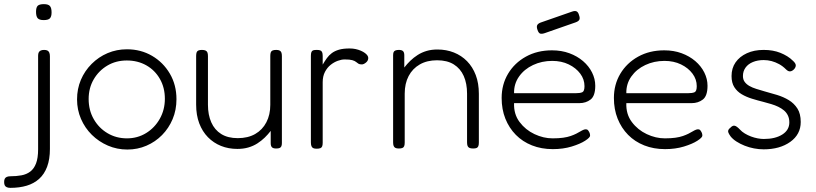

<svg xmlns="http://www.w3.org/2000/svg" viewBox="-90 -707 3941 927"><path d="M-40 200Q-50 200 -57 197Q-64 194 -67 188Q-70 182 -70 172Q-70 162 -67 156Q-64 150 -57 147Q-50 144 -39 144Q-11 144 13.5 139.5Q38 135 56 121.5Q74 108 84 82Q94 56 94 14V-438Q94 -448 97 -454Q100 -460 106.5 -463Q113 -466 123 -466Q133 -466 139 -463Q145 -460 148 -453Q151 -446 151 -435V12Q151 62 137.5 98Q124 134 99 156.5Q74 179 39 189.5Q4 200 -40 200ZM121 -610Q100 -610 92 -619Q84 -628 84 -650Q84 -671 92 -679Q100 -687 122 -687Q143 -687 151 -678Q159 -669 159 -647Q159 -627 151 -618.5Q143 -610 121 -610Z M525 15Q475 15 431 -4Q387 -23 353.5 -56Q320 -89 301 -133Q282 -177 282 -227Q282 -278 300.5 -321.5Q319 -365 352.5 -398.5Q386 -432 429.5 -450.5Q473 -469 523 -469Q590 -469 644 -437.5Q698 -406 730 -351.5Q762 -297 762 -228Q762 -176 743.5 -132Q725 -88 692.5 -55Q660 -22 617 -3.5Q574 15 525 15ZM523 -39Q574 -39 615.5 -64.5Q657 -90 681.5 -133.5Q706 -177 706 -230Q706 -284 682 -326Q658 -368 616.5 -391.5Q575 -415 522 -415Q470 -415 428.5 -390.5Q387 -366 362.5 -324Q338 -282 338 -229Q338 -175 362.5 -132Q387 -89 429 -64Q471 -39 523 -39Z M1056 12Q1013 12 977 -2.5Q941 -17 914 -44.5Q887 -72 872 -111.5Q857 -151 857 -202V-437Q857 -448 859.5 -454.5Q862 -461 868.5 -463.5Q875 -466 885 -466Q896 -466 902.5 -463Q909 -460 911.5 -453.5Q914 -447 914 -436V-201Q914 -153 930 -116.5Q946 -80 978 -60Q1010 -40 1058 -40Q1107 -40 1142 -60Q1177 -80 1196 -116.5Q1215 -153 1215 -201V-437Q1215 -448 1217.5 -454.5Q1220 -461 1226.5 -463.5Q1233 -466 1244 -466Q1254 -466 1260 -463Q1266 -460 1268.5 -453.5Q1271 -447 1271 -436V-16Q1271 -7 1268.5 -1Q1266 5 1260 7.5Q1254 10 1243 10Q1236 10 1231 8.5Q1226 7 1223 4Q1220 1 1218.5 -4Q1217 -9 1217 -16V-75Q1204 -58 1188 -42.5Q1172 -27 1152.5 -14.5Q1133 -2 1109 5Q1085 12 1056 12Z M1438 11Q1428 11 1422 8Q1416 5 1413.5 -2Q1411 -9 1411 -20V-437Q1411 -449 1413.5 -455.5Q1416 -462 1422 -464Q1428 -466 1439 -466Q1449 -466 1455.5 -464Q1462 -462 1465 -455.5Q1468 -449 1468 -437V-395Q1478 -412 1488 -426Q1498 -440 1512 -450.5Q1526 -461 1546.5 -467Q1567 -473 1598 -473Q1614 -473 1627.5 -470Q1641 -467 1652.5 -462Q1664 -457 1672 -451Q1680 -445 1684 -439Q1688 -433 1688 -427Q1688 -414 1677 -405Q1666 -396 1657 -396Q1646 -396 1640.5 -399.5Q1635 -403 1629 -408Q1623 -413 1611 -416.5Q1599 -420 1574 -420Q1559 -420 1541 -413.5Q1523 -407 1506.5 -394Q1490 -381 1479 -360Q1468 -339 1468 -310V-18Q1468 -7 1465.5 -0.5Q1463 6 1456.5 8.5Q1450 11 1438 11Z M1835 10Q1825 10 1819 7Q1813 4 1810.5 -2.5Q1808 -9 1808 -20V-440Q1808 -450 1810.5 -455.5Q1813 -461 1819.5 -463.5Q1826 -466 1836 -466Q1843 -466 1848 -464.5Q1853 -463 1856 -460Q1859 -457 1860.5 -452Q1862 -447 1862 -440V-381Q1875 -398 1891 -413.5Q1907 -429 1926.5 -441.5Q1946 -454 1969.5 -461Q1993 -468 2022 -468Q2065 -468 2101.5 -453.5Q2138 -439 2165 -411.5Q2192 -384 2207 -344.5Q2222 -305 2222 -254V-19Q2222 -8 2219.5 -1.5Q2217 5 2211 7.5Q2205 10 2194 10Q2183 10 2176.5 7Q2170 4 2167.5 -2.5Q2165 -9 2165 -20V-255Q2165 -304 2149 -340Q2133 -376 2101 -396Q2069 -416 2020 -416Q1972 -416 1937 -396Q1902 -376 1883 -340Q1864 -304 1864 -255V-19Q1864 -8 1861.5 -1.5Q1859 5 1852.5 7.5Q1846 10 1835 10Z M2579 13Q2524 13 2478.5 -5Q2433 -23 2400.5 -56Q2368 -89 2350 -134Q2332 -179 2332 -234Q2332 -299 2363 -351Q2394 -403 2449 -433.5Q2504 -464 2575 -464Q2621 -464 2659 -450Q2697 -436 2725 -412Q2753 -388 2768.5 -357Q2784 -326 2784 -293Q2784 -244 2761.5 -226.5Q2739 -209 2707 -209H2392Q2390 -156 2418.5 -118Q2447 -80 2490.5 -59.5Q2534 -39 2578 -39Q2607 -39 2628.5 -42Q2650 -45 2665.5 -50.5Q2681 -56 2692 -61.5Q2703 -67 2712 -72.5Q2721 -78 2729 -81Q2734 -83 2740.5 -82.5Q2747 -82 2750 -77Q2755 -70 2757 -64.5Q2759 -59 2759 -52Q2759 -43 2735 -27.5Q2711 -12 2670 0.5Q2629 13 2579 13ZM2392 -257H2690Q2710 -257 2721 -261.5Q2732 -266 2732 -291Q2732 -324 2711.5 -351.5Q2691 -379 2656 -396Q2621 -413 2576 -413Q2526 -413 2483.5 -393Q2441 -373 2416 -337.5Q2391 -302 2392 -257ZM2540 -547Q2525 -542 2517.5 -545Q2510 -548 2505 -563Q2500 -577 2503.5 -585Q2507 -593 2520 -598L2672 -651Q2686 -656 2694 -652Q2702 -648 2706 -633Q2711 -619 2707 -611.5Q2703 -604 2689 -599Z M3121 13Q3066 13 3020.5 -5Q2975 -23 2942.5 -56Q2910 -89 2892 -134Q2874 -179 2874 -234Q2874 -299 2905 -351Q2936 -403 2991 -433.5Q3046 -464 3117 -464Q3163 -464 3201 -450Q3239 -436 3267 -412Q3295 -388 3310.5 -357Q3326 -326 3326 -293Q3326 -244 3303.5 -226.5Q3281 -209 3249 -209H2934Q2932 -156 2960.5 -118Q2989 -80 3032.5 -59.5Q3076 -39 3120 -39Q3149 -39 3170.5 -42Q3192 -45 3207.5 -50.5Q3223 -56 3234 -61.5Q3245 -67 3254 -72.5Q3263 -78 3271 -81Q3276 -83 3282.5 -82.5Q3289 -82 3292 -77Q3297 -70 3299 -64.5Q3301 -59 3301 -52Q3301 -43 3277 -27.5Q3253 -12 3212 0.5Q3171 13 3121 13ZM2934 -257H3232Q3252 -257 3263 -261.5Q3274 -266 3274 -291Q3274 -324 3253.5 -351.5Q3233 -379 3198 -396Q3163 -413 3118 -413Q3068 -413 3025.5 -393Q2983 -373 2958 -337.5Q2933 -302 2934 -257Z M3597 14Q3574 14 3550.5 9.5Q3527 5 3505.5 -3.5Q3484 -12 3466 -23.5Q3448 -35 3437 -49Q3430 -59 3427 -66Q3424 -73 3426.5 -79Q3429 -85 3436 -90Q3447 -102 3457 -100Q3467 -98 3483 -81Q3492 -71 3506 -62.5Q3520 -54 3536 -48Q3552 -42 3568 -39Q3584 -36 3598 -36Q3653 -36 3687 -57.5Q3721 -79 3721 -116Q3721 -135 3714 -149.5Q3707 -164 3695 -174Q3683 -184 3667.5 -191.5Q3652 -199 3633.5 -204.5Q3615 -210 3596 -215Q3568 -222 3540.5 -230.5Q3513 -239 3491 -252Q3469 -265 3455.5 -286Q3442 -307 3442 -340Q3442 -378 3461.5 -406Q3481 -434 3516 -450Q3551 -466 3597 -466Q3620 -466 3640 -462.5Q3660 -459 3677.5 -452Q3695 -445 3710.5 -435.5Q3726 -426 3739 -413Q3751 -402 3752 -393Q3753 -384 3745 -374Q3736 -364 3726 -362.5Q3716 -361 3705 -372Q3689 -388 3671.5 -397.5Q3654 -407 3635.5 -412Q3617 -417 3597 -417Q3568 -417 3545 -407.5Q3522 -398 3509.5 -380.5Q3497 -363 3497 -340Q3497 -323 3505.5 -311.5Q3514 -300 3528 -292Q3542 -284 3561 -278Q3580 -272 3601 -266Q3631 -258 3662 -248.5Q3693 -239 3718.5 -223.5Q3744 -208 3760 -183Q3776 -158 3776 -118Q3776 -58 3725.5 -22Q3675 14 3597 14Z"/></svg>

Font: Fredoka Light
Style: Regular
Weight: 300
Designer: Ben Nathan
Foundry: Milena B. Brandão, Ben Nathan
Version: Version 2.001